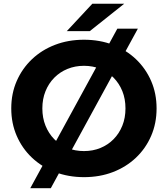

<svg xmlns="http://www.w3.org/2000/svg" viewBox="-20 -921 884 1011"><path d="M422.5 11.8Q339.9 11.8 269.6 -15.2Q199.4 -42.2 147.9 -91.1Q96.4 -140 67.9 -206Q39.3 -271.9 39.3 -350.2Q39.3 -428.5 67.9 -494.1Q96.5 -559.8 148 -608.9Q199.6 -658 269.6 -684.9Q339.5 -711.8 422.2 -711.8Q505.2 -711.8 574.8 -685Q644.4 -658.2 695.9 -609.3Q747.3 -560.4 775.9 -494.5Q804.5 -428.7 804.5 -350.1Q804.5 -271.6 775.9 -205.5Q747.3 -139.4 695.9 -90.6Q644.4 -41.8 574.8 -15Q505.2 11.8 422.5 11.8ZM422.2 -125.5Q469.1 -125.5 508.8 -141.8Q548.5 -158.1 578.1 -188.1Q607.7 -218.1 624.2 -259.2Q640.7 -300.3 640.7 -350.2Q640.7 -400.1 624.3 -440.9Q607.8 -481.8 578.2 -511.8Q548.6 -541.8 508.8 -558.1Q469.1 -574.5 422.2 -574.5Q375.3 -574.5 335.4 -558.1Q295.5 -541.8 265.8 -511.8Q236.1 -481.7 219.6 -440.8Q203 -399.8 203 -350.2Q203 -300.6 219.5 -259.4Q236 -218.3 265.7 -188.1Q295.4 -158 335.3 -141.7Q375.3 -125.5 422.2 -125.5ZM139.4 70 597.8 -770H705.9L247.5 70ZM331.7 -757 466.1 -901.3H634L452.7 -757Z"/></svg>

Font: Montserrat Thin
Style: Regular
Weight: 100
Designer: Julieta Ulanovsky
Foundry: Julieta Ulanovsky
Version: Version 9.000